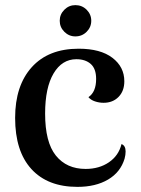

<svg xmlns="http://www.w3.org/2000/svg" viewBox="-20 -716 549 749"><path d="M39 -256Q39 -382 104 -454Q169 -526 287 -526Q372 -526 418.5 -490.5Q465 -455 465 -399Q465 -361 442.5 -338Q420 -315 384 -315Q367 -315 350.5 -320.5Q334 -326 325 -337Q355 -357 355 -408Q355 -448 334 -466.5Q313 -485 278 -485Q222 -485 189 -429.5Q156 -374 156 -273Q156 -161 198 -109Q240 -57 314 -57Q367 -57 405 -83Q443 -109 454 -154Q470 -148 470 -125Q470 -112 466 -97Q450 -44 401.5 -15.5Q353 13 282 13Q166 13 102.5 -56.5Q39 -126 39 -256ZM213 -635Q213 -660 231 -678Q249 -696 274 -696Q300 -696 318 -678Q336 -660 336 -635Q336 -610 318 -592Q300 -574 274 -574Q249 -574 231 -592Q213 -610 213 -635Z"/></svg>

Font: Arima Madurai
Style: Bold
Weight: 700
Designer: Joana Correia and Natanael Gama
Foundry: NDISCOVER
Version: Version 1.019